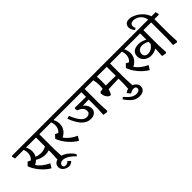

<svg xmlns="http://www.w3.org/2000/svg" viewBox="78 -1955 3302 3302"><g transform="rotate(-45 1729.5 -303.5)"><path d="M575.2 -167 583 13.2 564.9 27.8 486.8 13.2 495.1 -137.2V-219.2Q450.2 -204.1 401.9 -204.1Q312 -204.1 223.1 -257.8Q194.3 -227.1 149.9 -206.1Q213.9 -106 356 -42L310.1 34.2Q226.1 -12.7 152.1 -99.4Q78.1 -186 43.9 -279.8L99.1 -338.9L152.8 -313Q210.9 -359.9 210.9 -446.8Q210.9 -483.9 194.8 -528.8H-15.1L-29.8 -588.9L-20 -599.1H673.8L689 -539.1L679.2 -528.8H575.2ZM251 -528.8Q283.2 -467.8 283.2 -408.2Q283.2 -349.1 255.9 -300.8Q311 -277.8 371.1 -277.8Q442.9 -277.8 495.1 -312V-528.8Z M551.3 225.1Q512.2 225.1 478.3 208Q444.3 190.9 424.3 163.6Q404.3 136.2 404.3 107.9Q404.3 51.8 439.2 23.4Q474.1 -4.9 532.2 -4.9Q578.1 -4.9 625.7 17.6Q673.3 40 716.3 80.1Q747.1 108.9 785.2 162.1L764.2 198.2Q702.1 131.3 645.8 100.1Q589.4 68.8 545.9 68.8Q510.7 68.8 489.5 87.4Q468.3 106 468.3 130.9Q468.3 150.9 483.6 161.9Q499 172.9 521 172.9Q562 172.9 587.9 138.2L639.2 183.1Q599.1 225.1 551.3 225.1Z M919.9 -528.8Q952.1 -467.8 952.1 -408.2Q952.1 -341.3 918 -289.1Q883.8 -236.8 818.8 -206.1Q882.8 -106 1024.9 -42L979 34.2Q895 -12.7 821 -99.4Q747.1 -186 712.9 -279.8L768.1 -338.9L821.8 -313Q879.9 -359.9 879.9 -446.8Q879.9 -483.9 863.8 -528.8H653.8L639.2 -588.9L648.9 -599.1H1077.1L1091.8 -539.1L1082 -528.8Z M1677.7 -167 1685.5 13.2 1667.5 27.8 1589.4 13.2 1597.7 -137.2V-350.1Q1487.8 -348.1 1450.7 -346.2Q1487.8 -320.3 1508.1 -282.7Q1528.3 -245.1 1528.3 -200.2Q1528.3 -148.4 1491 -117.2Q1453.6 -85.9 1389.6 -85.9Q1298.8 -85.9 1229.2 -158Q1159.7 -230 1104.5 -377L1158.7 -392.1Q1251.5 -158.2 1358.4 -158.2Q1399.4 -158.2 1420.9 -176.5Q1442.4 -194.8 1442.4 -230Q1442.4 -273.9 1411.9 -307.4Q1381.3 -340.8 1330.6 -353L1315.4 -400.9L1330.6 -418.9Q1443.4 -418.9 1597.7 -415V-528.8H1046.4L1031.7 -588.9L1041.5 -599.1H1776.4L1791.5 -539.1L1781.7 -528.8H1677.7Z M2295.4 -167 2303.7 13.2 2285.6 27.8 2207.5 13.2 2215.3 -137.2V-242.2Q2199.2 -242.2 2191.4 -241.2Q2079.6 -239.3 1966.3 -232.9Q1953.1 -184.1 1924.3 -134.8Q1890.1 -134.8 1866.2 -158.4Q1842.3 -182.1 1830.3 -216.1Q1818.4 -250 1818.4 -277.8L1835.4 -300.8Q1858.4 -305.7 1896.5 -309.1Q1904.3 -351.1 1904.3 -395Q1904.3 -457 1887.7 -528.8H1766.6L1751.5 -588.9L1761.7 -599.1H2394.5L2409.7 -539.1L2399.4 -528.8H2295.4ZM1974.6 -528.8Q1979.5 -475.6 1979.5 -400.9Q1979.5 -355 1976.6 -312H2056.6Q2137.7 -312 2215.3 -309.1V-528.8Z M2247.6 -4.9Q2282.7 -4.9 2316.7 12.5Q2350.6 29.8 2372.1 58.8Q2393.6 87.9 2393.6 122.1Q2393.6 175.3 2356 203.6Q2318.4 231.9 2259.8 231.9Q2174.8 231.9 2112.1 176.5Q2049.3 121.1 2012.7 58.1L2045.4 33.2Q2114.3 113.3 2159.9 138.7Q2205.6 164.1 2249.5 164.1Q2290.5 164.1 2310.1 146.5Q2329.6 128.9 2329.6 105Q2329.6 84 2314.5 73Q2299.3 62 2274.4 62Q2252.4 62 2231.9 69.1Q2211.4 76.2 2187.5 92.8L2137.7 33.2Q2156.7 16.1 2185.5 5.6Q2214.4 -4.9 2247.6 -4.9Z M3106.9 -167 3115.2 13.2 3097.2 27.8 3019 13.2 3027.3 -137.2V-160.2Q2966.3 -122.1 2893.1 -122.1Q2843.3 -122.1 2801.8 -143.6Q2760.3 -165 2735.6 -201.9Q2710.9 -238.8 2710.9 -283.2Q2710.9 -350.1 2754.2 -385Q2797.4 -419.9 2880.4 -419.9Q2950.2 -419.9 3027.3 -377V-528.8H2640.1Q2672.4 -467.8 2672.4 -408.2Q2672.4 -341.3 2638.2 -289.1Q2604 -236.8 2539.1 -206.1Q2603 -106 2745.1 -42L2699.2 34.2Q2615.2 -12.7 2541.3 -99.4Q2467.3 -186 2433.1 -279.8L2488.3 -338.9L2542 -313Q2600.1 -359.9 2600.1 -446.8Q2600.1 -483.9 2584 -528.8H2374L2359.4 -588.9L2369.1 -599.1H3206.1L3221.2 -539.1L3210.9 -528.8H3106.9ZM3027.3 -272.9V-324.2Q2997.6 -341.3 2964.4 -350.6Q2931.2 -359.9 2905.3 -359.9Q2855.5 -359.9 2825.2 -333Q2794.9 -306.2 2794.9 -259.8Q2794.9 -224.6 2817.6 -204.3Q2840.3 -184.1 2877.9 -184.1Q2967.3 -184.1 3027.3 -272.9Z M3374.5 -167 3382.8 13.2 3364.7 27.8 3286.6 13.2 3294.9 -137.2V-528.8H3195.8L3180.7 -588.9L3190.9 -599.1H3292.5Q3283.7 -655.3 3253.2 -694.1Q3222.7 -732.9 3181.6 -752Q3140.6 -771 3099.6 -771Q3062.5 -771 3043.2 -752.4Q3023.9 -733.9 3023.9 -706.1Q3023.9 -679.2 3038.6 -651.9L3006.8 -630.9Q2983.9 -656.7 2971.2 -685.8Q2958.5 -714.8 2958.5 -742.2Q2958.5 -785.2 2985.6 -812Q3012.7 -838.9 3063.5 -838.9Q3117.7 -838.9 3180.7 -808.8Q3243.7 -778.8 3296.6 -724.4Q3349.6 -669.9 3373.5 -599.1H3473.6L3488.8 -539.1L3478.5 -528.8H3374.5Z"/></g></svg>

Font: Sura
Style: Regular
Weight: 400
Designer: Carolina Giovagnoli
Foundry: Huerta Tipografica
Version: Version 1.003;PS 001.002;hotconv 1.0.70;makeotf.lib2.5.58329